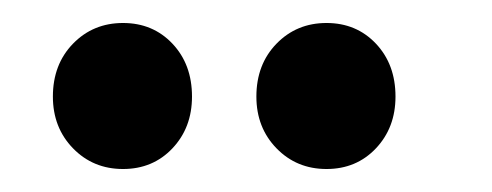

<svg xmlns="http://www.w3.org/2000/svg" viewBox="-20 -773 428 167"><path d="M147 -689Q147 -662 130 -644Q113 -626 87 -626Q61 -626 43.5 -644Q26 -662 26 -689Q26 -717 43.5 -735Q61 -753 87 -753Q113 -753 130 -735Q147 -717 147 -689ZM324 -689Q324 -662 307 -644Q290 -626 264 -626Q238 -626 220.5 -644Q203 -662 203 -689Q203 -717 220.5 -735Q238 -753 264 -753Q290 -753 307 -735Q324 -717 324 -689Z"/></svg>

Font: Trueno
Style: Round
Weight: 400
Designer: Julieta Ulanovsky, Jasper
Foundry: Julieta Ulanovsky, Cannot Into Space Fonts
Version: Version 3.001